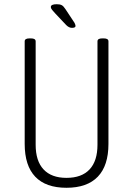

<svg xmlns="http://www.w3.org/2000/svg" viewBox="-20 -884 630 910"><path d="M295 6Q197 6 147 -46.5Q97 -99 97 -202V-688Q97 -702 119 -702H127Q149 -702 149 -688V-198Q149 -121 186.5 -81Q224 -41 295 -41Q367 -41 404.5 -81Q442 -121 442 -198V-688Q442 -702 464 -702H472Q494 -702 494 -688V-202Q494 -99 443.5 -46.5Q393 6 295 6ZM321 -752Q307 -752 294 -765L243 -819Q234 -829 227.5 -836.5Q221 -844 221 -851Q221 -864 249 -864Q264 -864 272.5 -859.5Q281 -855 290 -841L333 -776Q338 -766 338 -761Q338 -752 321 -752Z"/></svg>

Font: Asap Condensed ExtraLight
Style: Regular
Weight: 200
Width: 3
Designer: Pablo Cosgaya
Foundry: Omnibus-Type
Version: Version 3.001; ttfautohint (v1.8.4.7-5d5b)